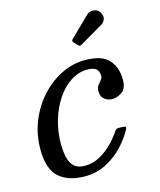

<svg xmlns="http://www.w3.org/2000/svg" viewBox="-114 -831 767 923"><g transform="rotate(-15 270.0 -370.0)"><path d="M471 -730Q482 -711.5 476.2 -696.2Q470.5 -681 457.5 -673.5L343.5 -607Q337 -603 333.2 -602.8Q329.5 -602.5 324 -608.5L307 -626.5Q299 -635 307 -642.5L405 -738Q419 -752 440 -749.8Q461 -747.5 471 -730ZM490 -392Q490 -348.5 466.2 -331.8Q442.5 -315 417 -315Q396 -315 379 -327.8Q362 -340.5 362 -368Q362 -386 370 -397Q378 -408 386 -416.8Q394 -425.5 394 -437Q394 -457.5 382 -470.2Q370 -483 337 -483Q292.5 -483 253.5 -457.5Q214.5 -432 185 -388Q155.5 -344 138.8 -287.8Q122 -231.5 122 -170Q122 -133 129 -103.2Q136 -73.5 154.2 -56.2Q172.5 -39 207 -39Q246 -39 280.8 -57.8Q315.5 -76.5 343.5 -104.8Q371.5 -133 390 -161.5Q394 -168 397.8 -170.5Q401.5 -173 412.5 -173H423Q438 -173 443 -170Q448 -167 442.5 -157Q420.5 -115.5 384.2 -77.2Q348 -39 300.2 -14.5Q252.5 10 195 10Q112 10 66 -31.2Q20 -72.5 20 -170Q20 -245 46.5 -310.2Q73 -375.5 118.2 -425Q163.5 -474.5 220 -502.2Q276.5 -530 337 -530Q421 -530 455.5 -491.8Q490 -453.5 490 -392Z"/></g></svg>

Font: Besley*
Style: Italic
Weight: 400
Italic angle: -13°
Designer: Owen Earl
Foundry: indestructible type*
Version: Version 2.000; ttfautohint (v1.8.3)